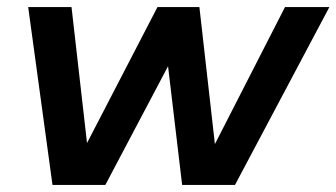

<svg xmlns="http://www.w3.org/2000/svg" viewBox="-20 -525 955 545"><path d="M789 -505H915L647 0H497L457 -337L279 0H129L60 -505H183L227 -119L427 -505H546L590 -116Z"/></svg>

Font: Livvic SemiBold
Style: Italic
Weight: 600
Italic angle: -10°
Designer: Jacques Le Bailly, Baron von Fonthausen
Version: Version 1.001; ttfautohint (v1.8.2)